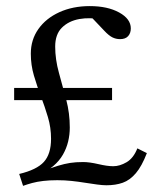

<svg xmlns="http://www.w3.org/2000/svg" viewBox="-20 -602 502 630"><path d="M55.7 7.8 43 -31.2Q100.6 -44.9 124 -70.8Q147.5 -96.7 147.5 -146.5Q147.5 -183.6 137.2 -217.8Q127 -252 114.3 -285.6Q101.6 -319.3 91.3 -354Q81.1 -388.7 81.1 -425.8Q81.1 -471.7 106 -506.8Q130.9 -542 174.8 -562Q218.8 -582 274.4 -582Q333 -582 371.1 -561Q409.2 -540 409.2 -508.8Q409.2 -493.2 400.4 -483.4Q391.6 -473.6 374 -473.6Q360.4 -473.6 348.6 -479.5Q336.9 -485.4 322.3 -501L269.5 -556.6L316.4 -537.1Q276.4 -545.9 240.7 -539.6Q205.1 -533.2 183.1 -511.2Q161.1 -489.3 161.1 -449.2Q161.1 -407.2 173.3 -363.3Q185.5 -319.3 197.3 -274.9Q209 -230.5 209 -183.6Q209 -160.2 203.6 -137.7Q198.2 -115.2 186.5 -94.7Q174.8 -74.2 155.3 -57.6Q135.7 -41 108.4 -29.3L117.2 -39.1Q149.4 -51.8 170.4 -58.1Q191.4 -64.5 210 -67.4Q228.5 -70.3 252.9 -70.3Q273.4 -70.3 302.7 -63.5Q332 -56.6 351.6 -56.6Q373 -56.6 395.5 -69.8Q418 -83 430.7 -115.2L461.9 -99.6Q445.3 -56.6 425.8 -33.7Q406.2 -10.7 382.8 -2.4Q359.4 5.9 329.1 5.9Q316.4 5.9 298.3 3.4Q280.3 1 258.8 -2.4Q237.3 -5.9 214.8 -8.3Q192.4 -10.7 168 -10.7Q142.6 -10.7 122.1 -8.3Q101.6 -5.9 85.4 -1.5Q69.3 2.9 55.7 7.8ZM26.4 -273.4V-313.5H347.7V-273.4Z"/></svg>

Font: Crimson Pro Light
Style: Regular
Weight: 300
Designer: Jacques Le Bailly
Foundry: Baron von Fonthausen
Version: Version 1.003